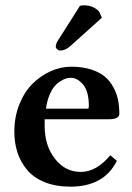

<svg xmlns="http://www.w3.org/2000/svg" viewBox="-20 -696 501 726"><path d="M282.2 -673.8Q288.1 -675.8 297.9 -675.8Q317.9 -675.8 332.8 -668.5Q347.7 -661.1 355 -651.9L365.2 -628.9L245.1 -521Q226.6 -504.9 207 -504.9Q201.2 -504.9 196 -509.8Q190.9 -514.6 190.9 -519Q190.9 -530.3 199.2 -543ZM153.8 -285.2H314Q315.9 -287.1 315.9 -295.9Q315.9 -350.1 294.4 -376Q272.9 -401.9 248 -401.9Q240.2 -401.9 231.4 -399.7Q222.7 -397.5 210 -389.9Q197.3 -382.3 186.8 -370.4Q176.3 -358.4 167 -336.2Q157.7 -314 153.8 -285.2ZM397 -108.9 421.9 -87.9Q373.5 9.8 246.1 9.8Q190.9 9.8 149.2 -7.1Q107.4 -23.9 82.8 -53.2Q58.1 -82.5 46.1 -119.1Q34.2 -155.8 34.2 -198.2Q34.2 -253.4 53 -300.8Q71.8 -348.1 102.3 -378.7Q132.8 -409.2 171.1 -426.5Q209.5 -443.8 249 -443.8Q291.5 -443.8 324.2 -433.3Q356.9 -422.9 376.7 -406Q396.5 -389.2 409.2 -365.2Q421.9 -341.3 426.5 -317.4Q431.2 -293.5 431.2 -266.1Q431.2 -245.1 392.1 -245.1H148.9V-219.2Q148.9 -145.5 187.7 -95.7Q226.6 -45.9 285.2 -45.9Q344.7 -45.9 397 -108.9Z"/></svg>

Font: Linux Libertine G
Style: Semibold
Weight: 600
Designer: Philipp H. Poll
Foundry: Philipp H. Poll
Version: Version 5.1.1